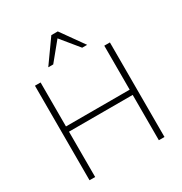

<svg xmlns="http://www.w3.org/2000/svg" viewBox="-211 -1087 1173 1240"><g transform="rotate(-30 375.5 -467.5)"><path d="M96 0V-705H138V-377H613V-705H655V0H613V-338H138V0ZM230 -765 351 -935H399L520 -765H483L375 -897L267 -765Z"/></g></svg>

Font: Nunito Sans 12pt ExtraLight
Style: Regular
Weight: 200
Version: Version 3.101;gftools[0.9.27]